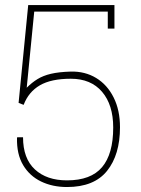

<svg xmlns="http://www.w3.org/2000/svg" viewBox="-20 -731 558 761"><path d="M245.6 10.3Q188 10.3 142.6 -11.7Q97.2 -33.7 71.5 -76.9Q45.9 -120.1 47.4 -184.1L48.3 -187H71.3Q71.3 -103 118.2 -59.6Q165 -16.1 245.6 -16.1Q340.3 -16.1 384.5 -68.4Q428.7 -120.6 428.7 -225.6Q428.7 -315.4 384.5 -367.2Q340.3 -418.9 260.7 -418.9Q182.6 -418.9 137.9 -392.8Q93.3 -366.7 73.7 -315.4L53.7 -323.2L91.8 -710.9H433.6V-617.7H407.2V-685.1H115.7L85.9 -383.3Q106.4 -403.8 128.7 -417.5Q150.9 -431.2 181.9 -438.5Q212.9 -445.8 260.3 -447.3Q316.9 -448.7 361.1 -421.9Q405.3 -395 430.4 -344.7Q455.6 -294.4 455.6 -226.6Q455.6 -117.7 404.3 -53.7Q353 10.3 245.6 10.3Z"/></svg>

Font: Roboto Slab Thin
Style: Regular
Weight: 100
Designer: Google
Version: Version 2.000; ttfautohint (v1.8.1.43-b0c9)